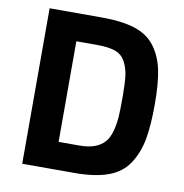

<svg xmlns="http://www.w3.org/2000/svg" viewBox="-77 -753 793 827"><g transform="rotate(10 319.0 -340.0)"><path d="M303 0H74V-680H303Q391 -680 448 -661.5Q505 -643 536.5 -600.5Q568 -558 580 -500.5Q592 -443 592 -351Q592 -259 581 -198.5Q570 -138 539.5 -90.5Q509 -43 451 -21.5Q393 0 303 0ZM448 -270Q450 -302 450 -358.5Q450 -415 446 -449Q442 -483 427 -511Q412 -539 382.5 -549.5Q353 -560 303 -560H212V-120H303Q378 -120 412 -158Q441 -189 448 -270Z"/></g></svg>

Font: Titillium Web[RUS by Daymarius]
Style: Bold
Weight: 700
Designer: Cyrillization by Daymarius
Foundry: Cyrillization by Daymarius
Version: Version 1.002 September 11, 2018